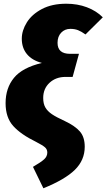

<svg xmlns="http://www.w3.org/2000/svg" viewBox="-20 -784 572 1031"><path d="M157 112Q200 87 217 71.5Q234 56 234 35Q234 18 221.5 7Q209 -4 174 -22Q92 -62 51 -107.5Q10 -153 10 -230Q10 -311 55 -366Q100 -421 205 -446Q152 -460 124.5 -493.5Q97 -527 97 -576Q97 -620 124 -663.5Q151 -707 205 -735.5Q259 -764 336 -764Q396 -764 446.5 -745Q497 -726 532 -691L439 -599Q417 -615 399 -622Q381 -629 358 -629Q328 -629 308.5 -608.5Q289 -588 289 -554Q289 -495 356 -495H404L370 -371H332Q280 -371 246 -339.5Q212 -308 212 -258Q212 -227 223.5 -207Q235 -187 258.5 -171Q282 -155 328 -134Q383 -108 409 -78Q435 -48 435 4Q435 76 382 128Q329 180 213 227Z"/></svg>

Font: Fira Sans Black
Style: Italic
Weight: 900
Italic angle: -8°
Designer: Carrois Corporate & Edenspiekermann AG
Foundry: Carrois Corporate GbR & Edenspiekermann AG
Version: Version 4.203